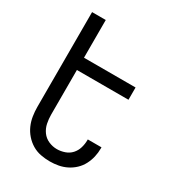

<svg xmlns="http://www.w3.org/2000/svg" viewBox="-180 -838 859 948"><g transform="rotate(30 250.0 -363.5)"><path d="M251 8Q225 8 199 3Q173 -2 150.5 -15.5Q128 -29 110.5 -49Q93 -69 82.5 -93Q72 -117 68 -143Q64 -169 64 -195V-735H142V-520H436V-450H142V-195Q142 -171 147 -146.5Q152 -122 166.5 -102Q181 -82 204 -72Q227 -62 251 -62Q273 -62 295 -69.5Q317 -77 332 -93.5Q347 -110 353.5 -132Q360 -154 360 -176V-180H438V-174Q438 -149 432.5 -125Q427 -101 415.5 -79Q404 -57 386 -40Q368 -23 346 -12Q324 -1 300 3.5Q276 8 251 8Z"/></g></svg>

Font: Moesevka
Style: Regular
Weight: 400
Monospace: yes
Designer: Belleve Invis
Foundry: Belleve Invis
Version: Version 32.5.0; ttfautohint (v1.8.4)